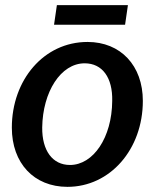

<svg xmlns="http://www.w3.org/2000/svg" viewBox="-20 -714 601 746"><path d="M242 12C408 12 535 -134 535 -322C535 -459 449 -551 320 -551C150 -551 26 -403 26 -218C26 -80 112 12 242 12ZM252 -73C184 -73 143 -129 144 -219C146 -357 216 -468 309 -468C378 -468 418 -412 416 -322C415 -179 342 -73 252 -73ZM190 -618H466L477 -694H201Z"/></svg>

Font: Ronzino Medium
Style: Italic
Weight: 500
Italic angle: -7.99998°
Designer: Nunzio Mazzaferro
Foundry: Collletttivo
Version: Version 1.000;Glyphs 3.3 (3337)